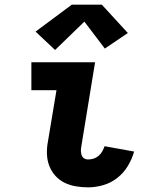

<svg xmlns="http://www.w3.org/2000/svg" viewBox="-20 -798 640 826"><path d="M359 8Q332 8 306 3.5Q280 -1 257.5 -12Q235 -23 218 -42Q201 -61 192 -84.5Q183 -108 182 -135Q181 -162 186 -188L223 -410H115V-530H389L330 -169Q328 -159 328 -149.5Q328 -140 331 -131Q334 -122 341.5 -117Q349 -112 359 -112Q371 -112 382.5 -115.5Q394 -119 404 -127.5Q414 -136 420 -147Q426 -158 430 -169L557 -146Q548 -114 530 -84Q512 -54 484.5 -32.5Q457 -11 424 -1.5Q391 8 359 8ZM217 -583 133 -662 289 -778H418L530 -656L431 -589L343 -705Z"/></svg>

Font: Iosevka Curly Heavy Extended
Style: Italic
Weight: 900
Width: 7
Italic angle: -9°
Monospace: yes
Designer: Belleve Invis
Foundry: Belleve Invis
Version: Version 11.1.0; ttfautohint (v1.8.3)